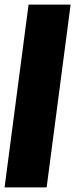

<svg xmlns="http://www.w3.org/2000/svg" viewBox="-21 -820 329 840"><path d="M183 0H-1L104 -800H288Z"/></svg>

Font: Tanohe Sans ExtraBold
Style: Italic
Weight: 800
Designer: Village Type and Design LLC & Cristiano Sobral
Foundry: Cooper Hewitt Smithsonian Design Museum
Version: Version 1.00;September 29, 2021;FontCreator 13.0.0.2655 64-b